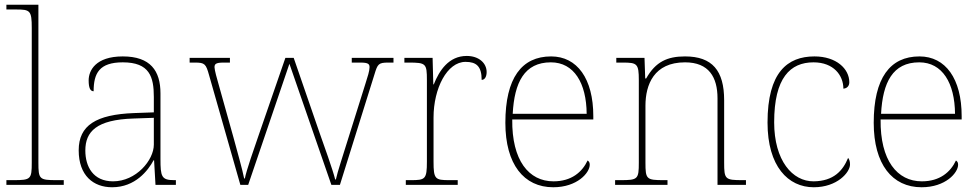

<svg xmlns="http://www.w3.org/2000/svg" viewBox="-20 -780 4131 810"><path d="M7 0H249V-20H219C146 -20 142 -24 142 -94V-760H7V-740H47C107 -740 114 -736 114 -662V-94C114 -24 110 -20 37 -20H7Z M453 10C551 10 605 -61 628 -104H630L636 0H722V-20H715C661 -20 657 -35 657 -110V-386C657 -481 615 -542 498 -542C383 -542 354 -482 354 -441C354 -409 361 -395 375 -395C375 -471 399 -517 498 -517C611 -517 629 -456 629 -371V-306L546 -303C385 -297 312 -251 312 -146C312 -39 374 10 453 10ZM457 -15C373 -15 340 -77 340 -145C340 -225 387 -275 543 -280L629 -283V-170C629 -104 554 -15 457 -15Z M862 -463 994 0H1027L1201 -511L1378 0H1414L1560 -467C1573 -510 1577 -516 1618 -516H1640V-536H1464V-516H1501C1535 -516 1539 -509 1539 -496C1539 -481 1531 -456 1522 -428L1452 -205C1427 -124 1404 -56 1397 -23H1394C1385 -61 1344 -175 1327 -223L1219 -536H1184L1070 -206C1053 -157 1019 -60 1013 -27H1010C1004 -60 978 -152 965 -200L902 -425C896 -445 885 -485 885 -496C885 -509 889 -516 923 -516H950V-536H780V-516H803C844 -516 849 -510 862 -463Z M1692 0H1911V-20H1876C1816 -20 1809 -24 1809 -98V-284C1809 -407 1866 -519 1944 -519C1989 -519 2012 -501 2012 -443C2026 -443 2033 -458 2033 -476C2033 -514 2000 -544 1949 -544C1873 -544 1833 -482 1810 -424H1808L1805 -536H1686V-516H1704C1777 -516 1781 -512 1781 -442V-98C1781 -24 1774 -20 1714 -20H1692Z M2314 10C2415 10 2468 -51 2468 -85C2468 -94 2465 -99 2459 -103C2436 -54 2391 -15 2315 -15C2211 -15 2139 -103 2141 -276H2483V-290C2483 -448 2415 -542 2305 -542C2181 -542 2112 -451 2112 -262C2112 -87 2190 10 2314 10ZM2455 -300H2143C2150 -432 2192 -517 2304 -517C2402 -517 2454 -429 2455 -300Z M2575 0H2796V-20H2780C2707 -20 2703 -24 2703 -94V-334C2703 -423 2739 -517 2870 -517C2971 -517 3007 -454 3007 -365V0H3127V-20H3112C3039 -20 3035 -24 3035 -94V-357C3035 -482 2985 -542 2870 -542C2796 -542 2746 -520 2706 -449H2702L2699 -536H2580V-516H2608C2668 -516 2675 -511 2675 -442V-94C2675 -24 2671 -20 2598 -20H2575Z M3413 10C3512 10 3566 -53 3566 -86C3566 -98 3564 -106 3558 -114C3536 -60 3497 -16 3413 -15C3323 -14 3246 -103 3246 -264C3246 -452 3314 -517 3412 -517C3497 -517 3538 -462 3538 -406C3553 -407 3563 -417 3563 -433C3563 -490 3508 -542 3416 -542C3302 -542 3218 -475 3218 -263C3218 -78 3305 10 3413 10Z M3868 10C3969 10 4022 -51 4022 -85C4022 -94 4019 -99 4013 -103C3990 -54 3945 -15 3869 -15C3765 -15 3693 -103 3695 -276H4037V-290C4037 -448 3969 -542 3859 -542C3735 -542 3666 -451 3666 -262C3666 -87 3744 10 3868 10ZM4009 -300H3697C3704 -432 3746 -517 3858 -517C3956 -517 4008 -429 4009 -300Z"/></svg>

Font: Noto Serif Gurmukhi Thin
Style: Regular
Weight: 100
Designer: Vaibhav Singh and the Monotype Design Team
Foundry: Monotype Imaging Inc.
Version: Version 2.004